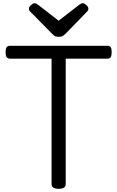

<svg xmlns="http://www.w3.org/2000/svg" viewBox="-20 -1160 730 1195"><path d="M345 15Q301 15 301 -13V-795H43Q28 -795 21.5 -804Q15 -813 15 -835Q15 -858 21.5 -866.5Q28 -875 43 -875H648Q663 -875 669 -866.5Q675 -858 675 -835Q675 -813 669 -804Q663 -795 648 -795H389V-13Q389 1 378 8Q367 15 345 15ZM495 -1140Q505 -1140 517.5 -1128.5Q530 -1117 530 -1106Q530 -1104 529.5 -1100Q529 -1096 524 -1090L389 -951Q382 -945 373.5 -938Q365 -931 345 -931Q326 -931 317.5 -938Q309 -945 303 -951L166 -1090Q161 -1096 160.5 -1100Q160 -1104 160 -1106Q160 -1117 173 -1128.5Q186 -1140 195 -1140Q202 -1140 207.5 -1136.5Q213 -1133 220 -1128L345 -1031L470 -1128Q478 -1133 483 -1136.5Q488 -1140 495 -1140Z"/></svg>

Font: Playwrite GB S
Style: Regular
Weight: 400
Designer: Veronika Burian, José Scaglione
Foundry: TypeTogether
Version: Version 1.000